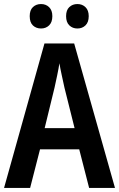

<svg xmlns="http://www.w3.org/2000/svg" viewBox="-20 -930 589 950"><path d="M421 0 372 -191H178L129 0H0L200 -715H347L549 0ZM299 -496Q293 -524 285.5 -558Q278 -592 274 -617Q270 -591 263 -557.5Q256 -524 250 -497L201 -296H349ZM127 -850Q127 -880 143 -895Q159 -910 183 -910Q207 -910 223 -894.5Q239 -879 239 -850Q239 -820 223 -804.5Q207 -789 183 -789Q159 -789 143 -804Q127 -819 127 -850ZM307 -850Q307 -880 323 -895Q339 -910 363 -910Q387 -910 403 -894.5Q419 -879 419 -850Q419 -820 403 -804.5Q387 -789 363 -789Q339 -789 323 -804.5Q307 -820 307 -850Z"/></svg>

Font: Noto Sans Ethiopic Condensed SemiBold
Style: Regular
Weight: 600
Width: 3
Designer: Monotype Design Team
Foundry: Monotype Imaging Inc.
Version: Version 2.102; ttfautohint (v1.8.4.7-5d5b)